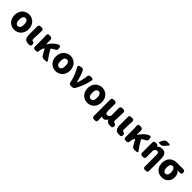

<svg xmlns="http://www.w3.org/2000/svg" viewBox="562 -2946 5306 5306"><g transform="rotate(45 3215.0 -293.0)"><path d="M40 -284.2Q40 -352.5 63 -410.2Q85.9 -467.8 124.5 -504.9Q163.1 -542 213.4 -562.5Q263.7 -583 318.4 -583Q373 -583 422.9 -562.5Q472.7 -542 511.2 -504.9Q549.8 -467.8 572.8 -410.2Q595.7 -352.5 595.7 -284.2Q595.7 -215.8 572.8 -158.7Q549.8 -101.6 511.2 -64.5Q472.7 -27.3 422.9 -6.8Q373 13.7 318.4 13.7Q263.7 13.7 213.4 -6.8Q163.1 -27.3 124.5 -64.5Q85.9 -101.6 63 -158.7Q40 -215.8 40 -284.2ZM414.1 -284.2Q414.1 -439.5 317.9 -439.5Q221.7 -439.5 221.7 -284.2Q221.7 -129.9 317.9 -129.9Q414.1 -129.9 414.1 -284.2Z M876 13.7Q782.2 13.7 744.6 -37.1Q707 -87.9 707 -184.6V-511.7Q707 -535.2 723.6 -552.2Q740.2 -569.3 764.6 -569.3H829.1Q852.5 -569.3 869.1 -551.8Q884.8 -536.1 884.8 -513.7L874 -177.7Q874 -139.6 901.4 -131.8Q960.9 -116.2 966.8 -80.1L969.7 -62.5Q970.7 -56.6 970.7 -50.8Q970.7 -31.2 960.9 -14.6Q948.2 6.8 923.8 10.7Q902.3 13.7 876 13.7Z M1585.9 -43.9Q1592.8 -35.2 1592.8 -26.4Q1592.8 -20.5 1590.8 -13.7Q1584 2.9 1565.4 3.9L1479.5 9.8Q1476.6 9.8 1472.7 9.8Q1449.2 9.8 1427.7 0Q1403.3 -11.7 1388.7 -34.2Q1337.9 -111.3 1287.1 -214.8Q1284.2 -220.7 1279.3 -215.8Q1227.5 -162.1 1223.6 -57.6Q1222.7 -33.2 1206.1 -16.6Q1189.5 0 1166 0H1114.3Q1089.8 0 1073.2 -17.1Q1056.6 -34.2 1056.6 -57.6V-391.6Q1056.6 -453.1 1050.8 -511.7Q1049.8 -514.6 1049.8 -517.6Q1049.8 -537.1 1062.5 -551.8Q1077.1 -569.3 1099.6 -569.3H1161.1Q1186.5 -569.3 1205.6 -553.2Q1224.6 -537.1 1226.6 -511.7Q1229.5 -478.5 1229.5 -426.8V-333Q1229.5 -331.1 1231.4 -331.1Q1233.4 -331.1 1234.4 -333Q1361.3 -525.4 1496.1 -570.3Q1503.9 -572.3 1510.7 -572.3Q1524.4 -572.3 1536.1 -563.5Q1554.7 -548.8 1556.6 -525.4L1560.5 -474.6Q1561.5 -471.7 1561.5 -468.8Q1561.5 -448.2 1547.9 -430.7Q1534.2 -410.2 1509.8 -400.4Q1460 -380.9 1406.2 -335.9Q1400.4 -331.1 1403.3 -324.2Q1485.4 -169.9 1585.9 -43.9Z M1657.2 -284.2Q1657.2 -352.5 1680.2 -410.2Q1703.1 -467.8 1741.7 -504.9Q1780.3 -542 1830.6 -562.5Q1880.9 -583 1935.5 -583Q1990.2 -583 2040 -562.5Q2089.8 -542 2128.4 -504.9Q2167 -467.8 2189.9 -410.2Q2212.9 -352.5 2212.9 -284.2Q2212.9 -215.8 2189.9 -158.7Q2167 -101.6 2128.4 -64.5Q2089.8 -27.3 2040 -6.8Q1990.2 13.7 1935.5 13.7Q1880.9 13.7 1830.6 -6.8Q1780.3 -27.3 1741.7 -64.5Q1703.1 -101.6 1680.2 -158.7Q1657.2 -215.8 1657.2 -284.2ZM2031.2 -284.2Q2031.2 -439.5 1935.1 -439.5Q1838.9 -439.5 1838.9 -284.2Q1838.9 -129.9 1935.1 -129.9Q2031.2 -129.9 2031.2 -284.2Z M2656.2 -49.8Q2642.6 -26.4 2619.6 -13.2Q2596.7 0 2569.3 0H2516.6Q2492.2 0 2473.1 -16.1Q2454.1 -32.2 2449.2 -56.6Q2402.3 -288.1 2279.3 -495.1Q2273.4 -505.9 2273.4 -515.6Q2273.4 -524.4 2277.3 -532.2Q2285.2 -551.8 2305.7 -555.7L2376 -571.3Q2383.8 -573.2 2392.6 -573.2Q2409.2 -573.2 2424.8 -565.4Q2447.3 -554.7 2458 -531.2Q2494.1 -456.1 2525.4 -357.9Q2556.6 -259.8 2571.3 -183.6Q2572.3 -180.7 2574.7 -180.7Q2577.1 -180.7 2578.1 -183.6Q2636.7 -323.2 2656.2 -511.7Q2659.2 -536.1 2677.2 -552.7Q2695.3 -569.3 2719.7 -569.3H2781.2Q2803.7 -569.3 2818.4 -551.8Q2829.1 -538.1 2829.1 -522.5Q2829.1 -517.6 2828.1 -512.7Q2803.7 -386.7 2764.2 -278.8Q2724.6 -170.9 2656.2 -49.8Z M2896.5 -284.2Q2896.5 -352.5 2919.4 -410.2Q2942.4 -467.8 2981 -504.9Q3019.5 -542 3069.8 -562.5Q3120.1 -583 3174.8 -583Q3229.5 -583 3279.3 -562.5Q3329.1 -542 3367.7 -504.9Q3406.2 -467.8 3429.2 -410.2Q3452.1 -352.5 3452.1 -284.2Q3452.1 -215.8 3429.2 -158.7Q3406.2 -101.6 3367.7 -64.5Q3329.1 -27.3 3279.3 -6.8Q3229.5 13.7 3174.8 13.7Q3120.1 13.7 3069.8 -6.8Q3019.5 -27.3 2981 -64.5Q2942.4 -101.6 2919.4 -158.7Q2896.5 -215.8 2896.5 -284.2ZM3270.5 -284.2Q3270.5 -439.5 3174.3 -439.5Q3078.1 -439.5 3078.1 -284.2Q3078.1 -129.9 3174.3 -129.9Q3270.5 -129.9 3270.5 -284.2Z M3621.1 204.1Q3596.7 204.1 3580.1 187Q3563.5 169.9 3563.5 146.5V-509.8Q3563.5 -533.2 3580.1 -550.3Q3596.7 -567.4 3621.1 -567.4H3682.6Q3706.1 -567.4 3723.1 -550.3Q3740.2 -533.2 3740.2 -509.8V-237.3Q3740.2 -180.7 3755.9 -158.2Q3771.5 -135.7 3806.6 -135.7Q3857.4 -135.7 3892.6 -199.2Q3896.5 -206.1 3896.5 -213.9V-509.8Q3896.5 -533.2 3913.1 -550.3Q3929.7 -567.4 3954.1 -567.4H4018.6Q4042 -567.4 4058.6 -549.8Q4074.2 -534.2 4074.2 -511.7L4063.5 -175.8Q4063.5 -136.7 4095.7 -129.9Q4155.3 -117.2 4161.1 -78.1L4164.1 -60.5Q4165 -54.7 4165 -48.8Q4165 -29.3 4155.3 -13.7Q4142.6 8.8 4118.2 12.7Q4096.7 15.6 4070.3 15.6Q3947.3 15.6 3917 -75.2Q3916 -77.1 3914.6 -77.1Q3913.1 -77.1 3913.1 -76.2Q3893.6 -34.2 3862.8 -12.2Q3832 9.8 3795.9 9.8Q3756.8 9.8 3735.4 -7.8Q3734.4 -9.8 3732.4 -8.8Q3730.5 -7.8 3730.5 -5.9Q3731.4 80.1 3737.3 146.5Q3737.3 149.4 3737.3 152.3Q3737.3 171.9 3723.6 186.5Q3709 204.1 3685.5 204.1Z M4416 13.7Q4322.3 13.7 4284.7 -37.1Q4247.1 -87.9 4247.1 -184.6V-511.7Q4247.1 -535.2 4263.7 -552.2Q4280.3 -569.3 4304.7 -569.3H4369.1Q4392.6 -569.3 4409.2 -551.8Q4424.8 -536.1 4424.8 -513.7L4414.1 -177.7Q4414.1 -139.6 4441.4 -131.8Q4501 -116.2 4506.8 -80.1L4509.8 -62.5Q4510.7 -56.6 4510.7 -50.8Q4510.7 -31.2 4501 -14.6Q4488.3 6.8 4463.9 10.7Q4442.4 13.7 4416 13.7Z M5126 -43.9Q5132.8 -35.2 5132.8 -26.4Q5132.8 -20.5 5130.9 -13.7Q5124 2.9 5105.5 3.9L5019.5 9.8Q5016.6 9.8 5012.7 9.8Q4989.3 9.8 4967.8 0Q4943.4 -11.7 4928.7 -34.2Q4877.9 -111.3 4827.1 -214.8Q4824.2 -220.7 4819.3 -215.8Q4767.6 -162.1 4763.7 -57.6Q4762.7 -33.2 4746.1 -16.6Q4729.5 0 4706.1 0H4654.3Q4629.9 0 4613.3 -17.1Q4596.7 -34.2 4596.7 -57.6V-391.6Q4596.7 -453.1 4590.8 -511.7Q4589.8 -514.6 4589.8 -517.6Q4589.8 -537.1 4602.5 -551.8Q4617.2 -569.3 4639.6 -569.3H4701.2Q4726.6 -569.3 4745.6 -553.2Q4764.6 -537.1 4766.6 -511.7Q4769.5 -478.5 4769.5 -426.8V-333Q4769.5 -331.1 4771.5 -331.1Q4773.4 -331.1 4774.4 -333Q4901.4 -525.4 5036.1 -570.3Q5043.9 -572.3 5050.8 -572.3Q5064.5 -572.3 5076.2 -563.5Q5094.7 -548.8 5096.7 -525.4L5100.6 -474.6Q5101.6 -471.7 5101.6 -468.8Q5101.6 -448.2 5087.9 -430.7Q5074.2 -410.2 5049.8 -400.4Q5000 -380.9 4946.3 -335.9Q4940.4 -331.1 4943.4 -324.2Q5025.4 -169.9 5126 -43.9Z M5407.2 -740.2Q5420.9 -763.7 5444.3 -776.9Q5467.8 -790 5494.1 -790H5586.9Q5603.5 -790 5610.4 -774.9Q5617.2 -759.8 5606.4 -747.1L5517.6 -645.5Q5479.5 -602.5 5421.9 -602.5H5384.8Q5365.2 -602.5 5356.4 -619.1Q5351.6 -627 5351.6 -635.3Q5351.6 -643.6 5356.4 -652.3ZM5541 -557.6Q5632.8 -557.6 5674.3 -503.9Q5715.8 -450.2 5715.8 -326.2V138.7Q5715.8 162.1 5698.7 179.2Q5681.6 196.3 5658.2 196.3H5605.5Q5582 196.3 5564.9 179.2Q5547.9 162.1 5547.9 138.7V-321.3Q5547.9 -377.9 5533.7 -397.9Q5519.5 -418 5481.4 -418Q5450.2 -418 5422.9 -391.6Q5395.5 -365.2 5395.5 -336.9V-78.1Q5395.5 -54.7 5378.4 -37.6Q5361.3 -20.5 5337.9 -20.5H5281.2Q5257.8 -20.5 5240.7 -37.6Q5223.6 -54.7 5223.6 -78.1V-489.3Q5223.6 -512.7 5240.7 -529.8Q5257.8 -546.9 5281.2 -546.9H5338.9Q5360.4 -546.9 5375 -532.7Q5389.6 -518.6 5390.6 -497.1Q5390.6 -496.1 5392.6 -495.6Q5394.5 -495.1 5395.5 -496.1Q5456.1 -557.6 5541 -557.6Z M6081.1 13.7Q5963.9 13.7 5887.2 -63.5Q5810.5 -140.6 5810.5 -278.3Q5810.5 -348.6 5834 -405.8Q5857.4 -462.9 5897 -497.6Q5936.5 -532.2 5985.8 -550.8Q6035.2 -569.3 6089.8 -569.3H6360.4Q6383.8 -569.3 6400.9 -552.2Q6418 -535.2 6418 -511.7V-480.5Q6418 -458 6400.4 -442.4Q6385.7 -428.7 6366.2 -428.7Q6363.3 -428.7 6360.4 -429.7Q6310.5 -434.6 6259.8 -436.5Q6257.8 -436.5 6257.8 -434.1Q6257.8 -431.6 6259.8 -430.7Q6299.8 -406.2 6322.3 -358.9Q6344.7 -311.5 6344.7 -249Q6344.7 -128.9 6271.5 -57.6Q6198.2 13.7 6081.1 13.7ZM6084 -129.9Q6127 -129.9 6151.4 -166Q6175.8 -202.1 6175.8 -267.6Q6175.8 -335.9 6150.9 -380.4Q6126 -424.8 6084 -424.8Q5992.2 -424.8 5992.2 -278.3Q5992.2 -207 6016.1 -168.5Q6040 -129.9 6084 -129.9Z"/></g></svg>

Font: Gen Jyuu Gothic Heavy
Style: Bold
Weight: 900
Designer: [Source Han Sans]
Ryoko NISHIZUKA  (kana & ideographs); Paul D. Hunt (Latin, Greek & Cyrillic); Wenlong ZHANG  (bopomofo
Version: Version 1.002.20150607